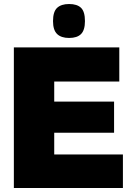

<svg xmlns="http://www.w3.org/2000/svg" viewBox="-20 -936 656 956"><path d="M49 0V-700H574V-530H250V-430H548V-275H250V-167H592V0ZM324 -747Q285 -747 264.5 -766.5Q244 -786 244 -831Q244 -878 264.5 -897Q285 -916 324 -916Q364 -916 383.5 -897Q403 -878 403 -831Q403 -786 383.5 -766.5Q364 -747 324 -747Z"/></svg>

Font: Georama ExtraCondensed Thin ExtraBold
Style: Regular
Weight: 800
Version: Version 1.001